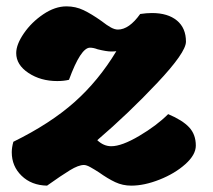

<svg xmlns="http://www.w3.org/2000/svg" viewBox="-20 -584 671 604"><path d="M596 -126Q596 -97 563 -67.5Q530 -38 482 -19Q434 0 393 0Q366 0 342.5 -11Q319 -22 291 -42Q277 -51 264.5 -58Q252 -65 244 -65Q227 -65 200 -48.5Q173 -32 128 0Q79 -1 48 -31Q17 -61 17 -105Q17 -120 22 -138Q138 -195 214 -262.5Q290 -330 346 -423Q340 -422 330 -422Q315 -422 287 -429Q274 -434 263 -434Q234 -434 197 -333Q181 -329 160 -329Q108 -329 69.5 -354.5Q31 -380 31 -417Q31 -444 55 -479Q79 -514 116 -539Q153 -564 189 -564Q218 -564 243 -552Q268 -540 299 -518Q317 -504 329 -497.5Q341 -491 351 -491Q386 -491 421 -540Q441 -543 458 -543Q508 -543 536.5 -519.5Q565 -496 565 -453Q565 -419 474.5 -323Q384 -227 286 -143Q306 -124 330 -124Q363 -124 418 -156.5Q473 -189 509 -225Q554 -206 575 -183.5Q596 -161 596 -126Z"/></svg>

Font: Mogra
Style: Regular
Weight: 400
Designer: Lipi Raval
Foundry: Lipi Raval
Version: Version 1.002;PS 1.002;hotconv 1.0.88;makeotf.lib2.5.647800;